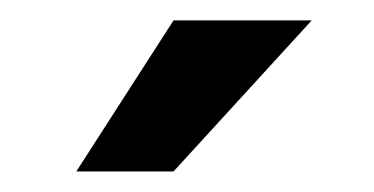

<svg xmlns="http://www.w3.org/2000/svg" viewBox="-20 -770 366 188"><path d="M149.9 -750 54.7 -602.1H149.9L285.2 -750Z"/></svg>

Font: Shabnam FD Medium
Style: Regular
Weight: 500
Foundry: DejaVu fonts team - Redesigned by Saber Rastikerdar - Based on Vazir font
Version: Version 5.00;October 20, 2019;FontCreator 12.0.0.2547 64-bit